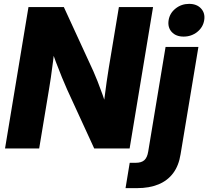

<svg xmlns="http://www.w3.org/2000/svg" viewBox="-20 -764 1072 988"><path d="M5.9 0 126.5 -727.5H308.6L460.4 -397.5Q469.7 -376.5 482.2 -345.2Q494.6 -314 507.6 -277.3Q520.5 -240.7 531.7 -204.1L506.8 -167Q510.7 -204.1 516.6 -251.5Q522.5 -298.8 528.8 -342.8Q535.2 -386.7 539.6 -413.6L591.8 -727.5H767.6L647 0H464.8L325.7 -302.7Q314 -329.1 299.1 -365Q284.2 -400.9 267.6 -445.1Q251 -489.3 233.4 -540L264.2 -551.3Q259.3 -498.5 253.2 -450Q247.1 -401.4 241.5 -363.3Q235.8 -325.2 231.9 -302.7L181.6 0ZM832 -522.5H1001L909.2 29.8Q899.9 88.4 871.1 127Q842.3 165.5 795.4 184.8Q748.5 204.1 685.1 204.1H626L647.5 73.7H678.7Q708 73.7 722.9 60.1Q737.8 46.4 742.7 15.6ZM924.8 -575.7Q885.3 -575.7 863.5 -599.6Q841.8 -623.5 847.7 -660.2Q853.5 -696.3 883.5 -720.2Q913.6 -744.1 953.1 -744.1Q992.7 -744.1 1014.6 -720.2Q1036.6 -696.3 1030.8 -660.2Q1024.9 -623.5 994.9 -599.6Q964.8 -575.7 924.8 -575.7Z"/></svg>

Font: Inter 28pt ExtraBold
Style: Italic
Weight: 800
Italic angle: -9.3988°
Designer: Rasmus Andersson
Foundry: rsms
Version: Version 4.001;git-66647c0bb